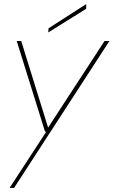

<svg xmlns="http://www.w3.org/2000/svg" viewBox="-20 -702 557 942"><path d="M27 220 207 -56H201L62 -501H84L216 -76L493 -501H517L49 220ZM217 -543 218 -563 403 -682V-659Z"/></svg>

Font: DM Sans 17pt Thin
Style: Italic
Weight: 250
Italic angle: -10°
Version: Version 4.004;gftools[0.9.30]